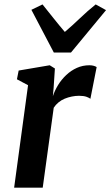

<svg xmlns="http://www.w3.org/2000/svg" viewBox="-20 -870 512 890"><path d="M45.5 0 110 -475 58.5 -502.5 66.5 -543 210.5 -567.5 234.5 -552.5 228.5 -462 225 -424Q233.5 -450 249.2 -475.8Q265 -501.5 287 -522.2Q309 -543 336 -555.2Q363 -567.5 394.5 -567.5Q406 -567.5 415 -564.8Q424 -562 428 -559L399 -412Q395 -416 381.8 -421Q368.5 -426 346.5 -426Q330 -426 312.8 -422.5Q295.5 -419 279.8 -412.5Q264 -406 251 -395.2Q238 -384.5 229 -370.5L178 0ZM229.5 -626.5 125.5 -824.5 177 -849.5Q202 -818.5 227.8 -786Q253.5 -753.5 280.5 -722Q317.5 -753.5 351.2 -786Q385 -818.5 423.5 -849.5L471.5 -823L309 -626.5Z"/></svg>

Font: Merriweather
Style: Bold Italic
Weight: 700
Italic angle: -7.8°
Version: Version 2.101